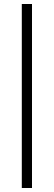

<svg xmlns="http://www.w3.org/2000/svg" viewBox="-20 -710 270 960"><path d="M89 230V-690H140V230Z"/></svg>

Font: Lisu Bosa ExtraLight
Style: Regular
Weight: 200
Designer: David Morse, Annie Olsen, Victor Gaultney, Frank Grießhammer (Latin)
Foundry: SIL International
Version: Version 2.000